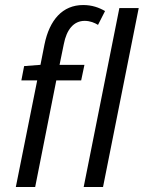

<svg xmlns="http://www.w3.org/2000/svg" viewBox="-20 -744 572 764"><path d="M76 -481 65 -424H128L43 0H120L204 -424H303L316 -486H217L234 -569C245 -626 273 -661 317 -661C339 -661 357 -653 370 -645L398 -700C374 -714 346 -724 311 -724C229 -724 177 -665 157 -567L141 -486ZM455 -712 313 0H390L532 -712Z"/></svg>

Font: Cambridge Sans Italic
Style: Regular
Weight: 400
Italic angle: -11°
Version: Version 2.000;PS 002.000;hotconv 1.0.88;makeotf.lib2.5.64775